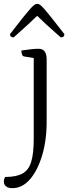

<svg xmlns="http://www.w3.org/2000/svg" viewBox="-58 -706 354 996"><path d="M6 270Q-16 270 -27 260.5Q-38 251 -38 236Q-38 222 -31 212Q27 212 59 194Q91 176 104 133Q117 90 117 13V-405L68 -413Q53 -415 53 -444Q88 -449 107 -451Q126 -453 142 -453Q184 -453 184 -398V-83Q185 17 161.5 97Q138 177 98 223.5Q58 270 6 270ZM135 -686Q142 -686 149 -681.5Q156 -677 169.5 -662Q183 -647 208 -615.5Q233 -584 276 -529Q276 -512 257 -512Q209 -554 180 -581Q151 -608 135 -624Q119 -608 89.5 -581Q60 -554 13 -512Q-6 -512 -6 -529Q36 -584 61.5 -615.5Q87 -647 100.5 -662Q114 -677 121.5 -681.5Q129 -686 135 -686Z"/></svg>

Font: Petrona Light
Style: Regular
Weight: 300
Designer: Ringo R. Seeber
Foundry: Ringo R. Seeber
Version: Version 2.001; ttfautohint (v1.8.3)